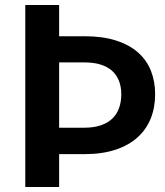

<svg xmlns="http://www.w3.org/2000/svg" viewBox="-20 -743 656 763"><path d="M215 -130.5V0H80.5V-723H215V-599H315.5Q388 -599 441 -582Q494 -565 528.5 -534.5Q563 -504 579.8 -461.5Q596.5 -419 596.5 -368.5Q596.5 -316 579 -272.2Q561.5 -228.5 526.5 -197Q491.5 -165.5 438.8 -148Q386 -130.5 315.5 -130.5ZM215 -235.5H315.5Q352.5 -235.5 380 -244.8Q407.5 -254 425.8 -271.2Q444 -288.5 453 -313.2Q462 -338 462 -368.5Q462 -397.5 453 -421Q444 -444.5 426 -461Q408 -477.5 380.5 -486.2Q353 -495 315.5 -495H215Z"/></svg>

Font: Lato
Style: Bold
Weight: 700
Designer: Lukasz Dziedzic
Foundry: tyPoland Lukasz Dziedzic
Version: Version 2.007; 2014-02-27